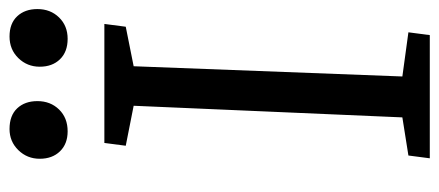

<svg xmlns="http://www.w3.org/2000/svg" viewBox="-286 -658 944 413"><g transform="rotate(-90 186.5 -452.0)"><path d="M165 -637 79 -654 85 -700H341L335 -654L250 -637L228 -59L323 -46L317 0H52L58 -46L140 -59ZM51 -839Q51 -866 69.5 -885Q88 -904 115 -904Q144 -904 159.5 -887.5Q175 -871 175 -844Q175 -816 157 -797.5Q139 -779 110 -779Q83 -779 67 -795.5Q51 -812 51 -839ZM249 -839Q249 -866 267.5 -885Q286 -904 314 -904Q342 -904 357.5 -887.5Q373 -871 373 -844Q373 -816 355 -797.5Q337 -779 309 -779Q281 -779 265 -795.5Q249 -812 249 -839Z"/></g></svg>

Font: Literata
Style: Italic
Weight: 400
Italic angle: -2°
Designer: Latin by Veronika Burian and Jose Scaglione. Greek by Irene Vlachou. Cyrillic by Vera Evstafieva
Foundry: TypeTogether
Version: Version 3.103;gftools[0.9.29]